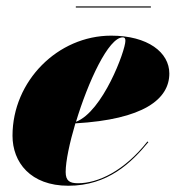

<svg xmlns="http://www.w3.org/2000/svg" viewBox="-20 -584 572 614"><path d="M222.5 -563.5V-560H462.5V-563.5ZM190 -34C190 -68.5 202.5 -127 221 -189.5C438.5 -202 521.5 -266.5 521.5 -349C521.5 -416.5 452.5 -470 335.5 -470C165 -470 20 -325 20 -150C20 -65 77.5 10 198.5 10C325 10 400.5 -64 454.5 -129.5L451.5 -131.5C377 -37 293.5 2 229.5 2C203 2 190 -5.5 190 -34ZM372.5 -464.5C379 -464.5 381 -461 381 -453.5C381 -422 308.5 -227 223 -194.5C261.5 -322 327 -464.5 372.5 -464.5Z"/></svg>

Font: Bodoni* 48pt Fatface
Style: Italic
Weight: 900
Italic angle: -13°
Version: Version 2.3